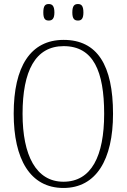

<svg xmlns="http://www.w3.org/2000/svg" viewBox="-20 -923 630 953"><path d="M367 -821C384 -821 394 -830 394 -861C394 -894 384 -903 367 -903C349 -903 339 -894 339 -861C339 -830 349 -821 367 -821ZM222 -821C239 -821 250 -830 250 -861C250 -894 239 -903 222 -903C204 -903 195 -894 195 -861C195 -830 204 -821 222 -821ZM295 10C457 10 541 -130 541 -358C541 -599 463 -725 296 -725C131 -725 48 -592 48 -359C48 -134 129 10 295 10ZM295 -21C159 -21 92 -152 92 -358C92 -570 155 -694 296 -694C443 -694 497 -570 497 -358C497 -149 434 -21 295 -21Z"/></svg>

Font: Noto Serif Thai Condensed ExtraLight
Style: Regular
Weight: 200
Width: 3
Designer: Monotype Design Team
Foundry: Monotype Imaging Inc.
Version: Version 2.002